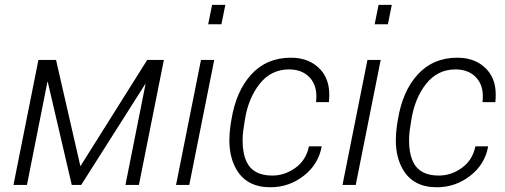

<svg xmlns="http://www.w3.org/2000/svg" viewBox="-20 -782 2134 812"><path d="M567.5 0H510.5L595.5 -426.5L594.5 -427L323.5 0H283.5L182 -435.5H180.5L94 0H37L142.5 -528.5H217L320 -79L602.5 -528.5H673Z M780.5 0H724.5L830 -528.5H886ZM916.5 -679.5H860.5L877 -761.5H933Z M1123.5 10Q1025 10 981 -63.5Q950 -115.5 950 -188.5Q950 -219.5 955 -254L958.5 -274.5Q978 -396.5 1042.8 -467.2Q1107.5 -538 1210.5 -538Q1289.5 -538 1336 -487Q1372.5 -446 1372.5 -382.5Q1372.5 -367 1371 -350H1316.5Q1318 -362.5 1318 -375Q1318 -421.5 1292.5 -451Q1261 -488 1203 -488.5Q1126.5 -488.5 1078.2 -427.5Q1030 -366.5 1015.5 -274.5Q1011 -247.5 1008.5 -228.5Q1006 -209.5 1006 -186.5Q1006 -134.5 1023 -97.5Q1050.5 -39.5 1131.5 -39.5Q1184 -39.5 1229.2 -72Q1274.5 -104.5 1286.5 -163H1340.5Q1327 -87 1264.5 -38.5Q1202 10 1123.5 10Z M1484.5 0H1428.5L1534 -528.5H1590ZM1620.5 -679.5H1564.5L1581 -761.5H1637Z M1827.5 10Q1729 10 1685 -63.5Q1654 -115.5 1654 -188.5Q1654 -219.5 1659 -254L1662.5 -274.5Q1682 -396.5 1746.8 -467.2Q1811.5 -538 1914.5 -538Q1993.5 -538 2040 -487Q2076.5 -446 2076.5 -382.5Q2076.5 -367 2075 -350H2020.5Q2022 -362.5 2022 -375Q2022 -421.5 1996.5 -451Q1965 -488 1907 -488.5Q1830.5 -488.5 1782.2 -427.5Q1734 -366.5 1719.5 -274.5Q1715 -247.5 1712.5 -228.5Q1710 -209.5 1710 -186.5Q1710 -134.5 1727 -97.5Q1754.5 -39.5 1835.5 -39.5Q1888 -39.5 1933.2 -72Q1978.5 -104.5 1990.5 -163H2044.5Q2031 -87 1968.5 -38.5Q1906 10 1827.5 10Z"/></svg>

Font: Roberto Sans Light
Style: Italic
Weight: 300
Italic angle: -11°
Designer: Google
Version: Version 1.00;June 11, 2020;FontCreator 12.0.0.2522 64-bit; t